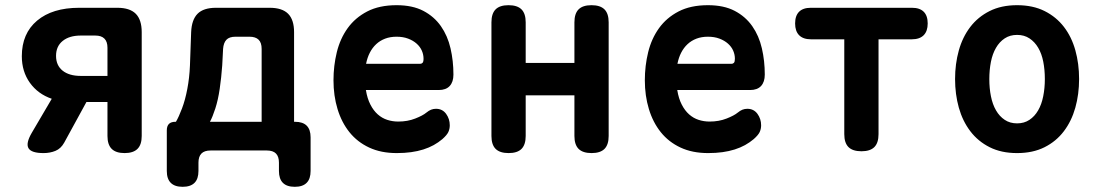

<svg xmlns="http://www.w3.org/2000/svg" viewBox="-20 -580 4240 740"><path d="M147.9 10Q101.1 10 89.9 -8.7Q78.8 -27.4 102.3 -67.8L179.5 -199.3Q126.4 -217.5 95.2 -260.9Q64.1 -304.4 64.1 -363.3Q64.1 -451 123 -500.5Q181.9 -550 285.1 -550H432.2Q480.2 -550 503.2 -527Q526.2 -504 526.2 -456V-56Q526.2 -22.5 510 -6.3Q493.7 10 460.2 10Q426.7 10 410.4 -6.3Q394.2 -22.5 394.2 -56V-187H313.2L227.4 -30.1Q214.6 -7.1 193.8 1.4Q172.9 10 147.9 10ZM394.2 -396Q394.2 -419.5 382.4 -431.2Q370.7 -443 347.2 -443H291.4Q247.3 -443 221.7 -422.3Q196 -401.7 196 -364.7Q196 -328 221.3 -307.7Q246.6 -287.4 291.4 -287.4H394.2Z M683.9 140Q653.4 140 638.2 124.7Q622.9 109.5 622.9 79V-77.6Q622.9 -94.1 631.1 -102.4Q639.4 -110.6 655.9 -110.6H658.1Q669.1 -129.2 681.4 -161.8Q693.8 -194.4 701.9 -237.1Q710.1 -279.7 712.1 -327.4L716.7 -456Q718.7 -504 741.5 -527Q764.4 -550 812.4 -550H1019.4Q1067.4 -550 1090.4 -527Q1113.4 -504 1113.4 -456V-110.6H1117.1Q1147.1 -110.6 1162.1 -95.6Q1177.1 -80.6 1177.1 -50.6V79Q1177.1 109.5 1161.8 124.7Q1146.6 140 1116.1 140Q1085.6 140 1070.3 124.7Q1055.1 109.5 1055.1 79V47Q1055.1 23.5 1043.7 11.8Q1032.3 0 1008.1 0H791.9Q767.7 0 756.3 11.8Q744.9 23.5 744.9 47V79Q744.9 109.5 729.7 124.7Q714.4 140 683.9 140ZM988.4 -391.5Q988.4 -415.7 976.6 -427.1Q964.9 -438.5 941.4 -438.5H887.8Q863.6 -438.5 852.6 -426.7Q841.5 -415 839.8 -391.5L836.5 -328.1Q833.1 -280.6 826.8 -237.7Q820.5 -194.7 809.9 -161.9Q799.2 -129 789.2 -110.6H988.4Z M1660.4 -160.7Q1685 -160.7 1699.3 -141.3Q1713.5 -121.8 1713.5 -97.1Q1713.5 -83.2 1708 -71.2Q1702.4 -59.2 1684.8 -43.7Q1669.5 -30.8 1651.5 -20.8Q1633.5 -10.9 1611.6 -3.9Q1589.7 3 1564.4 6.5Q1539.1 10 1509.2 10Q1448.4 10 1402.9 -11.3Q1357.4 -32.5 1326.9 -70.4Q1296.5 -108.3 1280.9 -159.8Q1265.3 -211.2 1265.3 -270.6Q1265.3 -326.2 1278.1 -378.7Q1291 -431.2 1319.9 -471.4Q1348.8 -511.6 1395.2 -535.8Q1441.7 -560 1508.5 -560Q1569.9 -560 1611.7 -538.1Q1653.4 -516.2 1679.3 -479.2Q1705.2 -442.2 1716.4 -393.7Q1727.6 -345.3 1727.6 -292.6Q1727.6 -264.1 1713.2 -248.5Q1698.8 -233 1670.8 -233H1390.2Q1395.6 -200 1407.6 -176.9Q1419.5 -153.7 1436 -139.1Q1452.5 -124.5 1472.7 -118Q1492.9 -111.5 1515.1 -111.5Q1551 -111.5 1580.3 -123.1Q1609.6 -134.6 1623.2 -145.9Q1632.6 -153.6 1641.4 -157.2Q1650.3 -160.7 1660.4 -160.7ZM1599.2 -334Q1604.9 -334 1608.6 -337.9Q1612.4 -341.8 1612.4 -353.7Q1612.4 -369.8 1605.8 -384.8Q1599.2 -399.9 1585.8 -411.8Q1572.4 -423.8 1553 -431.1Q1533.7 -438.5 1508.5 -438.5Q1483.8 -438.5 1464.2 -431Q1444.6 -423.5 1429.9 -409.8Q1415.2 -396.1 1405.4 -377Q1395.6 -357.9 1390.9 -334Z M1940.3 10Q1906.6 10 1890.3 -6.1Q1874.1 -22.3 1874.1 -56V-494Q1874.1 -527.7 1890.2 -543.9Q1906.3 -560 1939.9 -560Q1973.6 -560 1989.9 -543.9Q2006.1 -527.7 2006.1 -494V-337.5H2193.9V-494Q2193.9 -527.7 2210 -543.9Q2226.1 -560 2259.7 -560Q2293.4 -560 2309.7 -543.9Q2325.9 -527.7 2325.9 -494V-56Q2325.9 -22.3 2309.8 -6.1Q2293.7 10 2260.1 10Q2226.4 10 2210.1 -6.1Q2193.9 -22.3 2193.9 -56V-212.5H2006.1V-56Q2006.1 -22.3 1990 -6.1Q1973.9 10 1940.3 10Z M2860.4 -160.7Q2885 -160.7 2899.3 -141.3Q2913.5 -121.8 2913.5 -97.1Q2913.5 -83.2 2908 -71.2Q2902.4 -59.2 2884.8 -43.7Q2869.5 -30.8 2851.5 -20.8Q2833.5 -10.9 2811.6 -3.9Q2789.7 3 2764.4 6.5Q2739.1 10 2709.2 10Q2648.4 10 2602.9 -11.3Q2557.4 -32.5 2526.9 -70.4Q2496.5 -108.3 2480.9 -159.8Q2465.3 -211.2 2465.3 -270.6Q2465.3 -326.2 2478.1 -378.7Q2491 -431.2 2519.9 -471.4Q2548.8 -511.6 2595.2 -535.8Q2641.7 -560 2708.5 -560Q2769.9 -560 2811.7 -538.1Q2853.4 -516.2 2879.3 -479.2Q2905.2 -442.2 2916.4 -393.7Q2927.6 -345.3 2927.6 -292.6Q2927.6 -264.1 2913.2 -248.5Q2898.8 -233 2870.8 -233H2590.2Q2595.6 -200 2607.6 -176.9Q2619.5 -153.7 2636 -139.1Q2652.5 -124.5 2672.7 -118Q2692.9 -111.5 2715.1 -111.5Q2751 -111.5 2780.3 -123.1Q2809.6 -134.6 2823.2 -145.9Q2832.6 -153.6 2841.4 -157.2Q2850.3 -160.7 2860.4 -160.7ZM2799.2 -334Q2804.9 -334 2808.6 -337.9Q2812.4 -341.8 2812.4 -353.7Q2812.4 -369.8 2805.8 -384.8Q2799.2 -399.9 2785.8 -411.8Q2772.4 -423.8 2753 -431.1Q2733.7 -438.5 2708.5 -438.5Q2683.8 -438.5 2664.2 -431Q2644.6 -423.5 2629.9 -409.8Q2615.2 -396.1 2605.4 -377Q2595.6 -357.9 2590.9 -334Z M3234 -428.5H3105.6Q3075.8 -428.5 3060.1 -444.1Q3044.5 -459.8 3044.5 -489.6Q3044.5 -519.4 3059.8 -534.7Q3075.1 -550 3104.9 -550H3495.1Q3524.9 -550 3540.2 -534.7Q3555.5 -519.4 3555.5 -489.6Q3555.5 -459.8 3539.9 -444.1Q3524.2 -428.5 3494.4 -428.5H3366V-63Q3366 -29.3 3349.9 -13.1Q3333.8 3 3300.2 3Q3266.5 3 3250.2 -13.1Q3234 -29.3 3234 -63Z M3900 10Q3839.2 10 3794.4 -12.6Q3749.6 -35.1 3719.8 -74.2Q3690.1 -113.2 3675.5 -165Q3661 -216.8 3661 -275.3Q3661 -333.8 3675.4 -385.4Q3689.8 -437.1 3719.5 -476Q3749.3 -514.9 3794.2 -537.4Q3839.2 -560 3900 -560Q3961.1 -560 4006.1 -537.4Q4051 -514.9 4080.6 -476.3Q4110.2 -437.8 4124.6 -386.1Q4139 -334.5 4139 -275.3Q4139 -216.8 4124.5 -165Q4109.9 -113.2 4080.3 -74.2Q4050.7 -35.1 4005.8 -12.6Q3960.8 10 3900 10ZM3900 -104.5Q3927.3 -104.5 3947.5 -118Q3967.8 -131.4 3981.1 -154.5Q3994.5 -177.5 4000.7 -208.8Q4007 -240 4007 -275.3Q4007 -311.3 4000.9 -342.2Q3994.8 -373.2 3981.4 -395.9Q3968.1 -418.6 3947.8 -432Q3927.6 -445.5 3900 -445.5Q3872.4 -445.5 3852.2 -432Q3831.9 -418.6 3818.6 -395.5Q3805.2 -372.5 3799.1 -341.4Q3793 -310.3 3793 -275Q3793 -239.7 3799.3 -208.6Q3805.5 -177.5 3818.9 -154.5Q3832.2 -131.4 3852.5 -118Q3872.7 -104.5 3900 -104.5Z"/></svg>

Font: Maple Mono
Style: Regular
Weight: 400
Monospace: yes
Designer: subframe7536
Version: Version 7.300